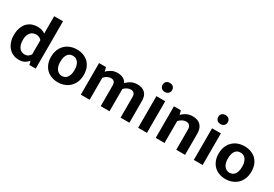

<svg xmlns="http://www.w3.org/2000/svg" viewBox="36 -1606 3579 2509"><g transform="rotate(30 1825.5 -352.0)"><path d="M368 -451V-714H501V0H406L392 -52H387C375 -35 358 -21 336 -8C313 5 284 11 248 11C218 11 190 5 164 -6C138 -17 115 -34 96 -55C77 -76 62 -102 51 -133C40 -164 34 -199 34 -238C34 -276 39 -310 49 -341C59 -372 73 -398 92 -420C111 -441 134 -458 161 -470C188 -481 220 -487 255 -487C278 -487 299 -484 320 -477C340 -470 356 -462 368 -451ZM368 -139V-352C359 -363 348 -372 334 -379C320 -386 305 -390 288 -390C272 -390 257 -387 243 -382C228 -377 216 -368 205 -357C194 -345 185 -330 178 -311C171 -292 168 -268 168 -241C168 -214 171 -191 177 -172C183 -153 191 -137 201 -124C211 -111 223 -102 237 -96C250 -90 265 -87 280 -87C301 -87 320 -92 335 -103C350 -113 361 -125 368 -139Z M1087 -242C1087 -203 1081 -167 1068 -136C1055 -105 1038 -78 1016 -57C993 -35 967 -18 937 -7C907 5 875 11 840 11C805 11 773 6 744 -5C714 -16 688 -31 667 -52C645 -73 628 -98 616 -129C603 -159 597 -193 597 -232C597 -273 603 -309 616 -341C629 -372 646 -399 669 -421C691 -442 717 -459 747 -470C777 -481 809 -487 844 -487C879 -487 911 -482 941 -471C970 -460 996 -445 1018 -425C1039 -404 1056 -379 1069 -348C1081 -317 1087 -282 1087 -242ZM950 -237C950 -264 947 -288 941 -307C935 -326 927 -342 917 -354C907 -366 895 -375 882 -381C869 -386 855 -389 841 -389C827 -389 814 -387 801 -382C788 -377 777 -368 767 -357C757 -345 749 -329 743 -310C737 -291 734 -266 734 -237C734 -211 737 -189 743 -170C749 -151 757 -135 768 -123C778 -111 790 -102 803 -96C816 -90 829 -87 843 -87C857 -87 870 -90 883 -95C896 -100 907 -108 917 -120C927 -132 935 -148 941 -167C947 -186 950 -209 950 -237Z M1315 -331V0H1182V-477H1286L1302 -416C1323 -438 1347 -455 1372 -468C1397 -481 1426 -487 1458 -487C1526 -487 1572 -462 1597 -413C1618 -436 1643 -455 1670 -468C1697 -481 1727 -487 1758 -487C1809 -487 1848 -473 1875 -446C1902 -419 1915 -379 1915 -327V0H1782V-312C1782 -335 1777 -353 1766 -366C1755 -379 1738 -385 1717 -385C1699 -385 1681 -381 1663 -372C1644 -363 1628 -351 1615 -335V0H1482V-312C1482 -335 1477 -353 1466 -366C1455 -379 1438 -385 1417 -385C1399 -385 1381 -380 1363 -371C1344 -361 1328 -348 1315 -331Z M2180 0H2047V-477H2180ZM2114 -579C2091 -579 2074 -586 2061 -599C2048 -612 2042 -628 2042 -647C2042 -666 2048 -683 2061 -696C2074 -709 2091 -715 2114 -715C2136 -715 2154 -709 2167 -696C2180 -683 2186 -666 2186 -647C2186 -628 2180 -612 2167 -599C2154 -586 2137 -579 2114 -579Z M2445 -331V0H2312V-477H2416L2432 -416C2454 -439 2478 -456 2505 -469C2531 -481 2560 -487 2592 -487C2645 -487 2685 -473 2713 -444C2741 -415 2755 -374 2755 -319V0H2622V-305C2622 -330 2616 -349 2604 -364C2592 -378 2574 -385 2551 -385C2534 -385 2516 -380 2497 -371C2478 -361 2460 -348 2445 -331Z M3020 0H2887V-477H3020ZM2954 -579C2931 -579 2914 -586 2901 -599C2888 -612 2882 -628 2882 -647C2882 -666 2888 -683 2901 -696C2914 -709 2931 -715 2954 -715C2976 -715 2994 -709 3007 -696C3020 -683 3026 -666 3026 -647C3026 -628 3020 -612 3007 -599C2994 -586 2977 -579 2954 -579Z M3616 -242C3616 -203 3610 -167 3597 -136C3584 -105 3567 -78 3545 -57C3522 -35 3496 -18 3466 -7C3436 5 3404 11 3369 11C3334 11 3302 6 3273 -5C3243 -16 3217 -31 3196 -52C3174 -73 3157 -98 3145 -129C3132 -159 3126 -193 3126 -232C3126 -273 3132 -309 3145 -341C3158 -372 3175 -399 3198 -421C3220 -442 3246 -459 3276 -470C3306 -481 3338 -487 3373 -487C3408 -487 3440 -482 3470 -471C3499 -460 3525 -445 3547 -425C3568 -404 3585 -379 3598 -348C3610 -317 3616 -282 3616 -242ZM3479 -237C3479 -264 3476 -288 3470 -307C3464 -326 3456 -342 3446 -354C3436 -366 3424 -375 3411 -381C3398 -386 3384 -389 3370 -389C3356 -389 3343 -387 3330 -382C3317 -377 3306 -368 3296 -357C3286 -345 3278 -329 3272 -310C3266 -291 3263 -266 3263 -237C3263 -211 3266 -189 3272 -170C3278 -151 3286 -135 3297 -123C3307 -111 3319 -102 3332 -96C3345 -90 3358 -87 3372 -87C3386 -87 3399 -90 3412 -95C3425 -100 3436 -108 3446 -120C3456 -132 3464 -148 3470 -167C3476 -186 3479 -209 3479 -237Z"/></g></svg>

Font: Holmes&Hills Bold
Style: Bold
Weight: 500
Designer: Noopur Datye, Girish Dalvi, Yashodeep Gholap, Pallavi Karambelkar
Foundry: Ek Type
Version: ""